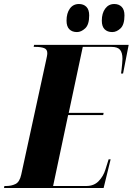

<svg xmlns="http://www.w3.org/2000/svg" viewBox="-65 -938 662 958"><path d="M-45 0 -43 -10H-33Q-8 -10 12.5 -20Q33 -30 41 -67L165 -637Q167 -646 169 -656Q171 -666 171 -673Q171 -692 155 -698Q139 -704 113 -704H103L105 -714H577L549 -571H539Q540 -576 541.5 -590Q543 -604 544.5 -620Q546 -636 546 -645Q546 -675 534 -689.5Q522 -704 492 -704H348L278 -375H452L450 -364H275L200 -10H366Q404 -10 427.5 -34.5Q451 -59 461 -92L477 -143H487L452 0ZM495 -778Q471 -778 457 -792Q443 -806 443 -835Q443 -872 460 -895Q477 -918 505 -918Q528 -918 542 -904Q556 -890 556 -861Q556 -815 536.5 -796.5Q517 -778 495 -778ZM319 -778Q295 -778 281 -792Q267 -806 267 -835Q267 -872 283.5 -895Q300 -918 329 -918Q352 -918 366 -904Q380 -890 380 -861Q380 -815 360 -796.5Q340 -778 319 -778Z"/></svg>

Font: Noto Serif Display ExtraCondensed Black
Style: Italic
Weight: 900
Width: 2
Italic angle: -12°
Designer: Monotype Design Team
Foundry: Monotype Imaging Inc.
Version: Version 2.009